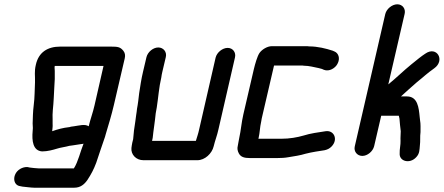

<svg xmlns="http://www.w3.org/2000/svg" viewBox="-20 -720 2066 894"><path d="M393 -132C375 -144 348 -135 324 -132L309 -130C308 -129 305 -128 302 -128C274 -125 248 -118 223 -109C224 -123 226 -129 225 -143V-165C224 -180 225 -190 226 -208C230 -244 231 -282 233 -316L235 -352V-390C235 -402 233 -405 235 -413H462L420 -229C413 -197 401 -166 393 -132ZM510 -230 561 -449C564 -463 562 -474 554 -484C540 -501 529 -503 497 -503H260C202 -503 160 -477 147 -419C139 -386 144 -368 143 -337C141 -301 142 -268 137 -230C133 -199 133 -172 132 -145L133 -124L132 -109C128 -65 133 -18 176 -15C202 -15 226 -22 246 -28C261 -33 286 -36 303 -41L318 -43C331 -45 345 -47 357 -49C360 -49 365 -50 369 -51C354 -14 344 33 324 64H159C150 64 125 61 118 60L109 58C97 57 85 60 73 67C36 90 38 143 75 147L85 149C97 150 126 154 138 154H326C355 154 373 138 387 118C404 92 416 70 428 38C441 -3 455 -41 469 -83L472 -94C486 -141 499 -183 510 -230Z M662 -454 646 -386C638 -353 633 -318 628 -286C626 -268 622 -233 618 -214C617 -205 616 -195 614 -184L610 -154C605 -125 602 -99 600 -72L596 -56C594 -47 593 -38 592 -31C589 -1 613 26 648 26H899C934 26 967 -5 975 -39C981 -65 991 -89 997 -117L1074 -452C1080 -476 1064 -497 1040 -497C1016 -497 990 -476 984 -452L907 -116C903 -97 897 -81 892 -64H688L691 -78C694 -110 702 -158 705 -192L710 -220C717 -264 720 -313 731 -359C732 -368 734 -377 736 -386L752 -454C758 -478 741 -499 717 -499C693 -499 668 -478 662 -454Z M1087 -40C1084 -29 1086 -17 1092 -6C1101 11 1117 16 1144 16H1270C1289 16 1307 15 1323 12C1349 8 1380 3 1402 -4C1416 -8 1434 -11 1450 -14C1480 -20 1504 -17 1524 -38C1556 -71 1535 -115 1496 -109C1463 -104 1425 -99 1394 -89C1363 -80 1328 -74 1291 -74H1183L1184 -77C1190 -102 1190 -128 1196 -153C1197 -162 1200 -174 1203 -187L1256 -415H1380C1386 -415 1391 -415 1395 -414C1419 -414 1443 -407 1464 -403L1479 -399L1488 -395C1513 -385 1541 -403 1551 -422C1566 -449 1555 -473 1538 -480L1529 -484C1498 -494 1460 -504 1419 -504C1414 -505 1410 -505 1403 -505H1246C1224 -505 1199 -489 1188 -473C1178 -458 1168 -423 1162 -398L1113 -187C1104 -148 1102 -113 1094 -78C1091 -66 1090 -53 1087 -40Z M1774 -655 1632 -39C1626 -15 1643 6 1667 6C1691 6 1716 -15 1722 -39L1755 -181H1837C1839 -173 1840 -169 1840 -168C1842 -148 1843 -128 1846 -109C1846 -94 1844 -79 1845 -65C1846 -47 1840 -24 1841 -6C1838 31 1888 45 1918 12C1934 -5 1933 -21 1935 -42C1938 -65 1935 -82 1938 -105C1938 -122 1939 -144 1936 -159L1934 -177C1930 -218 1925 -271 1875 -271H1847L1848 -272C1873 -295 1897 -316 1922 -338L1944 -356C1955 -366 1967 -375 1979 -385C1987 -391 1994 -396 2002 -402C2054 -439 2014 -508 1960 -470C1950 -463 1942 -458 1931 -449L1895 -420C1858 -390 1825 -357 1788 -327L1864 -655C1870 -679 1854 -700 1830 -700C1806 -700 1780 -679 1774 -655Z"/></svg>

Font: Electronic
Style: BlkIt
Weight: 900
Version: Version 1.011